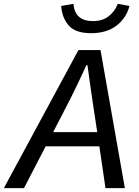

<svg xmlns="http://www.w3.org/2000/svg" viewBox="-66 -981 725 1001"><path d="M343 -720H458L585 0H484L452 -218H172L59 0H-46ZM253 -950 317 -961Q324 -871 419 -871Q467 -871 499.5 -895.5Q532 -920 548 -961L609 -950Q593 -887 541.5 -847.5Q490 -808 409 -808Q326 -808 291.5 -849Q257 -890 253 -950ZM441 -292 423 -410 407 -519Q394 -611 390 -641H384Q336 -533 272 -410L211 -292Z"/></svg>

Font: Nebula Sans Medium
Style: Regular
Weight: 500
Italic angle: -9°
Designer: Paul D. Hunt for Adobe (as Source Sans)
Foundry: Nebula Entertainment & Broadcasting LLC
Version: Version 1.010